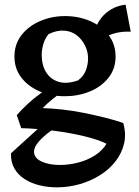

<svg xmlns="http://www.w3.org/2000/svg" viewBox="-20 -568 597 824"><path d="M224 236Q186 236 150.5 227.5Q115 219 86.5 201Q58 183 42 155.5Q26 128 27 90L181 -50H268Q231 -30 199 -7Q167 16 146.5 39.5Q126 63 126 83Q126 110 158 125Q190 140 237 140Q275 140 314.5 130Q354 120 386.5 99.5Q419 79 437 49Q404 32 345 17.5Q286 3 214.5 -6.5Q143 -16 71 -18L52 -74Q73 -98 99.5 -122.5Q126 -147 154 -167Q182 -187 207 -199L260 -182Q233 -165 206.5 -143.5Q180 -122 163 -104Q201 -103 247 -98Q293 -93 340 -83.5Q387 -74 431 -63Q475 -52 509 -40Q522 7 512.5 48Q503 89 476 124Q449 159 409 184Q369 209 321.5 222.5Q274 236 224 236ZM258 -155Q200 -155 151 -175.5Q102 -196 72 -234.5Q42 -273 42 -325Q42 -378 72 -417Q102 -456 152 -477.5Q202 -499 259 -499Q317 -499 366 -478Q415 -457 445.5 -418Q476 -379 476 -325Q476 -272 445 -233.5Q414 -195 364.5 -175Q315 -155 258 -155ZM315 -223Q340 -242 349 -267.5Q358 -293 358 -317Q358 -346 345 -372.5Q332 -399 309.5 -416.5Q287 -434 256 -436.5Q225 -439 189 -422Q173 -403 166 -379Q159 -355 159 -331Q159 -289 177.5 -258.5Q196 -228 231 -217Q266 -206 315 -223ZM381 -378Q379 -411 388 -440Q397 -469 415 -491.5Q433 -514 459 -529Q485 -544 519 -548L541 -432Q462 -436 404 -391Z"/></svg>

Font: Eczar Medium
Style: Regular
Weight: 500
Designer: Vaibhav Singh
Foundry: Rosetta Type Foundry
Version: Version 2.000